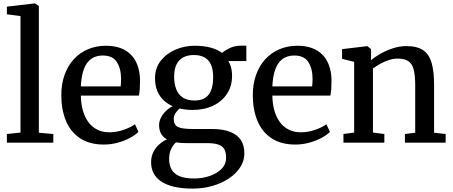

<svg xmlns="http://www.w3.org/2000/svg" viewBox="-20 -839 2664 1129"><path d="M100.5 -59.5V-744.5L20.5 -755V-800L184.5 -819H186L208.5 -803.5V-58.5L293.5 -51V0H20.5V-51Z M591 11Q506.5 11 450.8 -26Q395 -63 367.8 -128.5Q340.5 -194 340.5 -279.5Q340.5 -345.5 359.8 -399Q379 -452.5 414 -490.8Q449 -529 497.2 -549.5Q545.5 -570 602.5 -570Q697 -570 748.8 -518.5Q800.5 -467 803.5 -370.5Q803.5 -340 802 -317.2Q800.5 -294.5 796.5 -277H455.5Q456 -229.5 467.2 -189.8Q478.5 -150 499.5 -121.2Q520.5 -92.5 551.8 -76.8Q583 -61 623.5 -61Q665.5 -61 708.2 -76Q751 -91 773.5 -108.5L794 -63.5Q776 -45 744.2 -28Q712.5 -11 672.5 0Q632.5 11 591 11ZM455.5 -331H689.5Q690.5 -339.5 691.2 -352Q692 -364.5 692 -374Q692 -434.5 667.5 -473.5Q643 -512.5 584.5 -512.5Q558 -512.5 535.8 -503.5Q513.5 -494.5 496.2 -473.8Q479 -453 468.5 -418Q458 -383 455.5 -331Z M1113.5 270Q1049.5 270 1003.2 259Q957 248 927.2 227.8Q897.5 207.5 883 179Q868.5 150.5 868.5 115Q868.5 82.5 881.2 56.2Q894 30 915.5 10.8Q937 -8.5 962 -19.5Q939 -32 927.2 -53Q915.5 -74 915.5 -103Q915.5 -125.5 926.2 -146.8Q937 -168 955 -185.8Q973 -203.5 995.5 -214.5Q944.5 -237 918 -278.8Q891.5 -320.5 891.5 -378Q891.5 -438.5 925 -481.5Q958.5 -524.5 1012 -547.2Q1065.5 -570 1125 -570Q1176 -570 1216.8 -559.5Q1257.5 -549 1286 -527.5Q1297 -539 1327.8 -554.8Q1358.5 -570.5 1397 -570.5H1428.5V-480H1322.5Q1329.5 -469 1334.5 -455.5Q1339.5 -442 1342 -426.8Q1344.5 -411.5 1344.5 -395Q1345 -333.5 1315.2 -288Q1285.5 -242.5 1233.2 -217.5Q1181 -192.5 1113 -192.5Q1092 -192.5 1072.8 -194.8Q1053.5 -197 1036 -201Q1021.5 -188.5 1011.5 -173Q1001.5 -157.5 1001.5 -140.5Q1001.5 -104 1026.8 -92.2Q1052 -80.5 1112 -80.5H1225Q1290.5 -80.5 1333.2 -63.8Q1376 -47 1396.5 -15.2Q1417 16.5 1417 61.5Q1417 106.5 1392.8 144.2Q1368.5 182 1326.2 210.2Q1284 238.5 1229.2 254.2Q1174.5 270 1113.5 270ZM1123 210.5Q1169 210.5 1211.8 196.2Q1254.5 182 1282 154.8Q1309.5 127.5 1309.5 88Q1309.5 60 1300.5 41Q1291.5 22 1266.8 12.2Q1242 2.5 1194.5 2.5H1075.5Q1059 2.5 1043.8 1.5Q1028.5 0.5 1015 -2Q996 15 985.2 39.8Q974.5 64.5 974.5 96.5Q974.5 131.5 988.8 157.2Q1003 183 1035.2 196.8Q1067.5 210.5 1123 210.5ZM1123 -248Q1181.5 -248 1207.5 -283.2Q1233.5 -318.5 1233.5 -384.5Q1233.5 -429.5 1220.8 -458.5Q1208 -487.5 1182.5 -501.5Q1157 -515.5 1119.5 -515.5Q1086 -515.5 1059.8 -502.8Q1033.5 -490 1018.8 -461.8Q1004 -433.5 1004 -387Q1004 -346.5 1016 -315Q1028 -283.5 1054.5 -265.8Q1081 -248 1123 -248Z M1717 11Q1632.5 11 1576.8 -26Q1521 -63 1493.8 -128.5Q1466.5 -194 1466.5 -279.5Q1466.5 -345.5 1485.8 -399Q1505 -452.5 1540 -490.8Q1575 -529 1623.2 -549.5Q1671.5 -570 1728.5 -570Q1823 -570 1874.8 -518.5Q1926.5 -467 1929.5 -370.5Q1929.5 -340 1928 -317.2Q1926.5 -294.5 1922.5 -277H1581.5Q1582 -229.5 1593.2 -189.8Q1604.5 -150 1625.5 -121.2Q1646.5 -92.5 1677.8 -76.8Q1709 -61 1749.5 -61Q1791.5 -61 1834.2 -76Q1877 -91 1899.5 -108.5L1920 -63.5Q1902 -45 1870.2 -28Q1838.5 -11 1798.5 0Q1758.5 11 1717 11ZM1581.5 -331H1815.5Q1816.5 -339.5 1817.2 -352Q1818 -364.5 1818 -374Q1818 -434.5 1793.5 -473.5Q1769 -512.5 1710.5 -512.5Q1684 -512.5 1661.8 -503.5Q1639.5 -494.5 1622.2 -473.8Q1605 -453 1594.5 -418Q1584 -383 1581.5 -331Z M2062.5 -59.5V-475.5L1991.5 -493V-550L2137.5 -567.5H2140.5L2162 -550V-508.5L2161 -484Q2183 -503.5 2216.8 -522.8Q2250.5 -542 2290.2 -555Q2330 -568 2369 -568Q2432 -568 2467.5 -544.2Q2503 -520.5 2517.8 -470Q2532.5 -419.5 2532.5 -339.5V-58.5L2600.5 -51V0H2361V-51L2421.5 -58.5V-339Q2421.5 -393 2413.2 -427.5Q2405 -462 2382.8 -478.2Q2360.5 -494.5 2318.5 -494.5Q2292.5 -494.5 2265.5 -485.5Q2238.5 -476.5 2214.5 -463Q2190.5 -449.5 2173 -436V-59.5L2240 -51V0H1999.5V-51Z"/></svg>

Font: Merriweather Medium
Style: Regular
Weight: 500
Version: Version 2.100